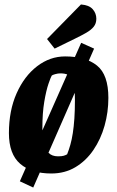

<svg xmlns="http://www.w3.org/2000/svg" viewBox="-20 -766 526 861"><path d="M129 75 69 47 344 -574 402 -548ZM210 12Q121 12 70.5 -31.5Q20 -75 20 -169Q20 -270 54.5 -347.5Q89 -425 146.5 -469Q204 -513 272 -513Q364 -513 415 -472Q466 -431 466 -327Q466 -263 449 -202.5Q432 -142 399 -93.5Q366 -45 318.5 -16.5Q271 12 210 12ZM240 -65Q257 -65 265.5 -67.5Q274 -70 281 -74Q289 -94 295.5 -117Q302 -140 306.5 -169Q311 -198 313.5 -234.5Q316 -271 316 -317Q316 -374 307.5 -399.5Q299 -425 284.5 -431Q270 -437 251 -437Q240 -437 227.5 -433.5Q215 -430 212 -427Q208 -421 197.5 -390.5Q187 -360 178.5 -309.5Q170 -259 170 -191Q170 -153 176.5 -124.5Q183 -96 198 -80.5Q213 -65 240 -65ZM225 -548 191 -591 343 -746Q380 -743 396 -724.5Q412 -706 412 -682Q412 -661 400.5 -646.5Q389 -632 367.5 -619.5Q346 -607 315 -592Z"/></svg>

Font: Faustina ExtraBold
Style: Italic
Weight: 800
Italic angle: -8°
Designer: Alfonso Garcia
Foundry: http://www.omnibus-type.com
Version: Version 1.200